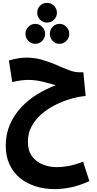

<svg xmlns="http://www.w3.org/2000/svg" viewBox="-20 -924 672 1336"><path d="M361 392Q292 392 230 373Q168 354 121 316.5Q74 279 47 222Q20 165 20 90Q20 9 49 -57.5Q78 -124 127 -176.5Q176 -229 238.5 -267.5Q301 -306 368 -331Q325 -344 275 -356Q225 -368 176 -368Q149 -368 119.5 -363.5Q90 -359 65 -353L42 -503Q72 -512 102.5 -517.5Q133 -523 162 -523Q222 -523 275 -507.5Q328 -492 374 -471.5Q420 -451 459.5 -436Q499 -421 532 -421H560L576 -256Q528 -252 473.5 -236.5Q419 -221 366 -194.5Q313 -168 269.5 -130.5Q226 -93 200 -45Q174 3 174 61Q174 124 202.5 163Q231 202 277 220.5Q323 239 374 239Q416 239 460 230.5Q504 222 558 201L602 336Q530 369 469.5 380.5Q409 392 361 392ZM308 -767Q278 -767 258.5 -787Q239 -807 239 -835Q239 -864 258.5 -884Q278 -904 308 -904Q336 -904 356 -884Q376 -864 376 -835Q376 -807 356 -787Q336 -767 308 -767ZM226 -619Q197 -619 177 -639.5Q157 -660 157 -688Q157 -716 177 -737Q197 -758 226 -758Q253 -758 273.5 -737Q294 -716 294 -688Q294 -660 273.5 -639.5Q253 -619 226 -619ZM394 -619Q365 -619 346 -639.5Q327 -660 327 -688Q327 -716 346 -737Q365 -758 394 -758Q422 -758 442 -737Q462 -716 462 -688Q462 -660 442 -639.5Q422 -619 394 -619Z"/></svg>

Font: Noto Sans Arabic Cond ExtBd
Style: Regular
Weight: 800
Width: 3
Designer: Monotype Design Team, Nadine Chahine, Nizar Qandah and Khaled Hosny
Foundry: Monotype Imaging Inc.
Version: Version 2.012; ttfautohint (v1.8.4.7-5d5b)